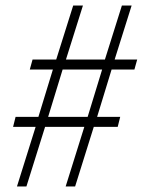

<svg xmlns="http://www.w3.org/2000/svg" viewBox="-20 -670 513 690"><path d="M41 0 108 -214H27L36 -250H118L170 -420H87L97 -456H182L243 -650H278L217 -456H357L418 -650H453L392 -456H473L463 -420H381L329 -250H412L403 -214H317L250 0H216L283 -214H142L75 0ZM153 -250H295L347 -420H205Z"/></svg>

Font: TypoPRO Source Sans Pro
Style: Italic
Weight: 300
Italic angle: -11°
Designer: Paul D. Hunt
Foundry: Adobe Systems Incorporated
Version: Version 1.075;PS 2.000;hotconv 1.0.86;makeotf.lib2.5.63406